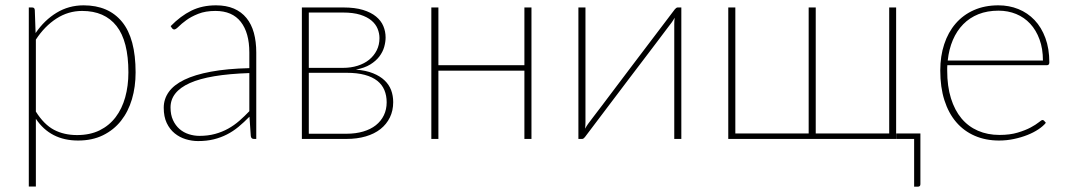

<svg xmlns="http://www.w3.org/2000/svg" viewBox="-20 -521 4006 720"><path d="M114.5 -102.5Q145 -54 182.5 -34.2Q220 -14.5 269 -14.5Q317.5 -14.5 353.5 -32.2Q389.5 -50 413.5 -81.5Q437.5 -113 449.5 -156Q461.5 -199 461.5 -249.5Q461.5 -367 417 -423.5Q372.5 -480 288 -480Q236 -480 191.8 -451.5Q147.5 -423 114.5 -372.5ZM113.5 -397Q146.5 -445.5 192.2 -473.2Q238 -501 293.5 -501Q387 -501 437.8 -439Q488.5 -377 488.5 -249.5Q488.5 -195.5 474.8 -149Q461 -102.5 433.8 -68Q406.5 -33.5 366.2 -13.8Q326 6 273 6Q169 6 114.5 -75.5V178.5H88V-493H100.5Q110 -493 110.5 -483Z M915 -247Q764 -242 691.8 -209.5Q619.5 -177 619.5 -118Q619.5 -90.5 628.8 -70.5Q638 -50.5 653.2 -37.2Q668.5 -24 688 -17.8Q707.5 -11.5 728 -11.5Q760 -11.5 786.5 -18.8Q813 -26 835.5 -38.5Q858 -51 877.5 -68Q897 -85 915 -104ZM620 -423Q657 -461 697.5 -481Q738 -501 790 -501Q828.5 -501 857 -488.8Q885.5 -476.5 904.2 -453.5Q923 -430.5 932 -397.8Q941 -365 941 -324V0H932Q922 0 920.5 -10.5L915.5 -83.5Q895 -62.5 874.5 -45.5Q854 -28.5 831 -16.8Q808 -5 781.5 1.5Q755 8 723 8Q699.5 8 676.5 1Q653.5 -6 635 -21Q616.5 -36 605.2 -59.8Q594 -83.5 594 -117Q594 -149.5 612.8 -176Q631.5 -202.5 671 -221.8Q710.5 -241 771 -252.2Q831.5 -263.5 915 -265.5V-324Q915 -398 883 -439Q851 -480 788 -480Q750.5 -480 723.5 -469.2Q696.5 -458.5 678.5 -445.2Q660.5 -432 649.8 -421.2Q639 -410.5 633.5 -410.5Q628.5 -410.5 624.5 -416Z M1279 -19.5Q1314 -19.5 1342 -27.8Q1370 -36 1389.5 -51.5Q1409 -67 1419.5 -88.8Q1430 -110.5 1430 -137.5Q1430 -162.5 1421.5 -183Q1413 -203.5 1394.8 -218Q1376.5 -232.5 1348 -240.2Q1319.5 -248 1280 -248H1138V-19.5ZM1138 -474V-266.5H1266Q1296 -266.5 1321.2 -274.5Q1346.5 -282.5 1364.5 -297.2Q1382.5 -312 1392.8 -332.5Q1403 -353 1403 -378Q1403 -396 1396 -413.2Q1389 -430.5 1373 -444Q1357 -457.5 1330.8 -465.8Q1304.5 -474 1266.5 -474ZM1267.5 -493Q1311 -493 1341.2 -483.8Q1371.5 -474.5 1390.2 -459Q1409 -443.5 1417.5 -423.2Q1426 -403 1426 -380.5Q1426 -364 1420.8 -345.2Q1415.5 -326.5 1402.8 -309.5Q1390 -292.5 1368.5 -279.2Q1347 -266 1314.5 -260Q1352.5 -257 1379 -246.2Q1405.5 -235.5 1422.2 -219.5Q1439 -203.5 1446.8 -182.8Q1454.5 -162 1454.5 -138Q1454.5 -106 1442 -80.5Q1429.5 -55 1406.8 -37Q1384 -19 1351.5 -9.5Q1319 0 1279 0H1112V-493Z M1973 -493V0H1946.5V-256H1624V0H1597.5V-493H1624V-276.5H1946.5V-493Z M2535 -493V0H2508.5V-430.5Q2508.5 -442.5 2510 -454.5Q2507 -449 2504.2 -444.8Q2501.5 -440.5 2499 -437Q2498 -436 2483.8 -417Q2469.5 -398 2446.5 -367.5Q2423.5 -337 2394.2 -298.5Q2365 -260 2334.5 -220Q2263 -126 2173.5 -7Q2171.5 -4.5 2168.8 -2.2Q2166 0 2163 0H2149V-493H2175.5V-62.5Q2175.5 -50.5 2174 -38.5Q2177 -44 2179.8 -48.2Q2182.5 -52.5 2185 -56Q2185.5 -57 2200 -76Q2214.5 -95 2237.5 -125.2Q2260.5 -155.5 2289.5 -194.2Q2318.5 -233 2349 -273Q2420.5 -367 2510.5 -486Q2512.5 -488.5 2515.5 -490.8Q2518.5 -493 2521 -493Z M3314.5 -493H3340.5V0H2711V-493H2737.5V-20.5H3012.5V-493H3039V-20.5H3314.5ZM3431.5 -20.5V169.5Q3431.5 179 3422 179H3408V0H3341V-20.5Z M3891 -294Q3891 -338.5 3878.2 -373.2Q3865.5 -408 3843.2 -432Q3821 -456 3790.5 -468.5Q3760 -481 3724.5 -481Q3682.5 -481 3649.2 -467.8Q3616 -454.5 3592 -430Q3568 -405.5 3553.2 -371Q3538.5 -336.5 3534 -294ZM3902 -60.5Q3892 -48 3874 -36Q3856 -24 3832.8 -14.8Q3809.5 -5.5 3782.2 0.2Q3755 6 3726.5 6Q3676 6 3635.2 -11.8Q3594.5 -29.5 3565.8 -63Q3537 -96.5 3521.5 -145.2Q3506 -194 3506 -256.5Q3506 -310.5 3520.8 -355.2Q3535.5 -400 3563.5 -432.5Q3591.5 -465 3632 -483Q3672.5 -501 3724 -501Q3764 -501 3798.8 -487Q3833.5 -473 3859.5 -445.8Q3885.5 -418.5 3900.2 -378.5Q3915 -338.5 3915 -287Q3915 -276.5 3906 -276.5H3532.5Q3532 -271.5 3532 -266.8Q3532 -262 3532 -256.5Q3532 -197.5 3546 -152.5Q3560 -107.5 3585.5 -77Q3611 -46.5 3647.2 -30.8Q3683.5 -15 3728 -15Q3767.5 -15 3796.5 -23.8Q3825.5 -32.5 3845 -43Q3864.5 -53.5 3875.2 -62.2Q3886 -71 3889 -71Q3893 -71 3895.5 -68Z"/></svg>

Font: Lato ExtraLight
Style: Regular
Weight: 275
Designer: Lukasz Dziedzic with Adam Twardoch and Botio Nikoltchev
Foundry: tyPoland Lukasz Dziedzic
Version: Version 2.015; 2015-08-06; http://www.latofonts.com/